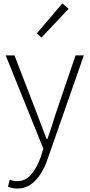

<svg xmlns="http://www.w3.org/2000/svg" viewBox="-20 -851 519 1113"><path d="M80 242Q65 242 51 239Q37 236 26 231L37 190Q45 194 56.5 196.5Q68 199 80 199Q130 199 163 158Q196 117 217 57L231 10L13 -530H64L193 -195Q206 -161 221 -121.5Q236 -82 250 -46H255Q268 -81 280.5 -121Q293 -161 304 -195L418 -530H466L257 68Q243 112 219 151.5Q195 191 161 216.5Q127 242 80 242ZM220 -633 194 -658 341 -831 378 -800Z"/></svg>

Font: Noto Sans SC ExtraLight
Style: Regular
Weight: 250
Designer: Ryoko NISHIZUKA 西塚涼子 (kana, bopomofo & ideographs); Paul D. Hunt (Latin, Greek & Cyrillic); Sandoll Communications 산돌커뮤니
Foundry: Adobe
Version: Version 2.004-H2;hotconv 1.0.118;makeotfexe 2.5.65603